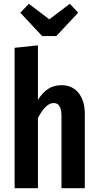

<svg xmlns="http://www.w3.org/2000/svg" viewBox="-20 -992 521 1012"><path d="M427 -392V0H304V-378Q304 -416 293.5 -432.5Q283 -449 263 -449Q221 -449 180 -370V0H57V-740L180 -753V-466Q205 -505 234.5 -524Q264 -543 304 -543Q361 -543 394 -502Q427 -461 427 -392ZM348 -972 392 -925 277 -802H202L87 -925L132 -972L240 -890Z"/></svg>

Font: Fira Sans Extra Condensed Medium
Style: Regular
Weight: 500
Width: 1
Designer: Carrois Corporate & Edenspiekermann AG
Foundry: Carrois Corporate GbR & Edenspiekermann AG
Version: Version 4.203